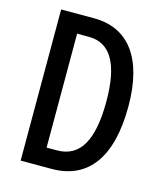

<svg xmlns="http://www.w3.org/2000/svg" viewBox="-108 -888 747 876"><g transform="rotate(15 265.5 -450.0)"><path d="M483 -459C483 -686 391 -807 227 -807H72V-93H218C392 -93 483 -220 483 -459ZM380 -455C380 -273 330 -181 220 -181H171V-719H227C328 -719 380 -633 380 -455Z"/></g></svg>

Font: Noto Sans Kannada UI ExtraCondensed Medium
Style: Regular
Weight: 500
Width: 2
Designer: Jelle Bosma - Monotype Design Team
Foundry: Monotype Imaging Inc.
Version: Version 2.005